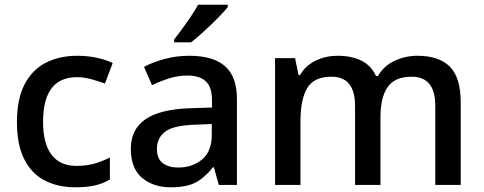

<svg xmlns="http://www.w3.org/2000/svg" viewBox="-20 -786 2057 816"><path d="M300 10Q226 10 170 -19Q114 -48 83 -109.5Q52 -171 52 -267Q52 -366 85 -428.5Q118 -491 176 -520Q234 -549 308 -549Q354 -549 393.5 -540Q433 -531 459 -518L426 -431Q399 -441 367.5 -449.5Q336 -458 307 -458Q163 -458 163 -268Q163 -176 199 -128.5Q235 -81 304 -81Q349 -81 383 -91Q417 -101 447 -117V-23Q418 -6 384 2Q350 10 300 10Z M784 -549Q886 -549 936.5 -504.5Q987 -460 987 -365V0H910L889 -75H885Q850 -31 811.5 -10.5Q773 10 705 10Q632 10 584 -30Q536 -70 536 -154Q536 -236 598 -279Q660 -322 788 -326L881 -329V-358Q881 -417 854 -441Q827 -465 778 -465Q737 -465 699 -453Q661 -441 626 -424L592 -502Q630 -522 680 -535.5Q730 -549 784 -549ZM808 -256Q717 -253 682 -226.5Q647 -200 647 -153Q647 -111 672 -92.5Q697 -74 737 -74Q798 -74 839 -108.5Q880 -143 880 -212V-259ZM948 -756Q937 -742 918 -722Q899 -702 876.5 -680.5Q854 -659 832 -639.5Q810 -620 792 -606H720V-618Q735 -637 754 -663Q773 -689 791.5 -716.5Q810 -744 822 -766H948Z M1754 -549Q1846 -549 1892 -502.5Q1938 -456 1938 -351V0H1830V-336Q1830 -460 1730 -460Q1658 -460 1627.5 -416Q1597 -372 1597 -289V0H1489V-336Q1489 -460 1389 -460Q1314 -460 1285.5 -411.5Q1257 -363 1257 -271V0H1149V-539H1234L1249 -467H1255Q1280 -509 1323 -529Q1366 -549 1414 -549Q1475 -549 1516.5 -528Q1558 -507 1578 -463H1586Q1612 -507 1658 -528Q1704 -549 1754 -549Z"/></svg>

Font: Noto Sans Kawi Medium
Style: Regular
Weight: 500
Designer: Fadhl Haqq
Version: Version 1.000